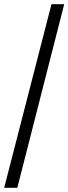

<svg xmlns="http://www.w3.org/2000/svg" viewBox="-20 -780 328 921"><path d="M0 121 227 -760H288L63 121Z"/></svg>

Font: Noto Serif Khojki SemiBold
Style: Regular
Weight: 600
Version: Version 2.003